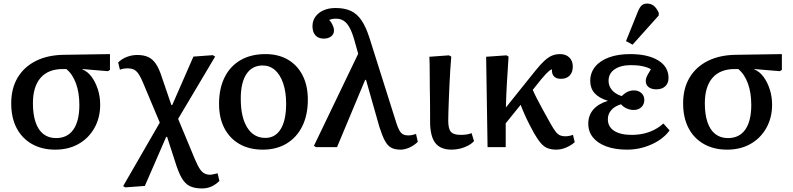

<svg xmlns="http://www.w3.org/2000/svg" viewBox="-20 -827 4454 1079"><path d="M290 14Q215 14 159 -18Q103 -50 73 -108Q43 -166 43 -246Q43 -330 79 -390.5Q115 -451 181.5 -484.5Q248 -518 340 -519L598 -523V-434L586 -427L443 -439V-437Q473 -425 495 -395Q517 -365 530 -324.5Q543 -284 543 -239Q543 -165 510.5 -107.5Q478 -50 421.5 -18Q365 14 290 14ZM295 -51Q359 -51 392.5 -99Q426 -147 426 -237Q426 -306 407 -358Q388 -410 353 -439H333Q251 -439 208 -389.5Q165 -340 165 -246Q165 -184 180 -140Q195 -96 224 -73.5Q253 -51 295 -51Z M1115 232Q1074 232 1047 219Q1020 206 1001 173Q982 140 963 78L919 -58H914L794 218L684 226L672 219L878 -138L799 -326Q779 -377 764.5 -402Q750 -427 734.5 -435Q719 -443 693 -443Q685 -443 673.5 -441Q662 -439 654 -435L644 -476Q664 -496 692.5 -507Q721 -518 751 -518Q788 -518 813 -506.5Q838 -495 856.5 -467.5Q875 -440 891 -389L943 -237H948L1067 -509L1176 -517L1189 -509L981 -159L1053 14Q1076 72 1091.5 102.5Q1107 133 1123 144Q1139 155 1160 155Q1168 155 1178 152.5Q1188 150 1203 147L1213 190Q1190 212 1166.5 222Q1143 232 1115 232Z M1457 14Q1381 14 1326 -17.5Q1271 -49 1241 -106.5Q1211 -164 1211 -243Q1211 -330 1242.5 -393Q1274 -456 1332.5 -489.5Q1391 -523 1472 -523Q1545 -523 1598.5 -491.5Q1652 -460 1681 -402.5Q1710 -345 1710 -267Q1710 -181 1679 -118Q1648 -55 1591 -20.5Q1534 14 1457 14ZM1471 -52Q1527 -52 1557.5 -101.5Q1588 -151 1588 -244Q1588 -310 1571.5 -358.5Q1555 -407 1525.5 -433Q1496 -459 1456 -459Q1397 -459 1365 -411Q1333 -363 1333 -273Q1333 -168 1369.5 -110Q1406 -52 1471 -52Z M2318 -74 2328 -30Q2309 -11 2282.5 1.5Q2256 14 2231 14Q2199 14 2178.5 3Q2158 -8 2143 -36Q2128 -64 2112 -114L2037 -378H2032L1874 0H1757L1744 -7L1993 -525L1969 -610Q1957 -650 1943 -674.5Q1929 -699 1911 -710.5Q1893 -722 1869 -722Q1857 -722 1848.5 -720.5Q1840 -719 1830 -715Q1840 -704 1845.5 -693.5Q1851 -683 1854 -674Q1857 -665 1857 -656Q1857 -635 1841 -622.5Q1825 -610 1799 -610Q1769 -610 1752.5 -628.5Q1736 -647 1736 -680Q1736 -710 1752.5 -733Q1769 -756 1798 -769Q1827 -782 1866 -782Q1916 -782 1951 -766Q1986 -750 2011 -713.5Q2036 -677 2056 -615L2209 -131Q2217 -107 2225.5 -92.5Q2234 -78 2245.5 -72Q2257 -66 2273 -66Q2284 -66 2295 -68Q2306 -70 2318 -74Z M2518 14Q2455 14 2426 -24Q2397 -62 2397 -145Q2397 -167 2397 -197.5Q2397 -228 2396.5 -263Q2396 -298 2395.5 -334Q2395 -370 2395 -403.5Q2395 -437 2394.5 -464.5Q2394 -492 2393 -508L2503 -516L2516 -509Q2513 -476 2510.5 -435.5Q2508 -395 2506 -353Q2504 -311 2502.5 -271Q2501 -231 2500 -199.5Q2499 -168 2499 -149Q2499 -103 2514 -86Q2529 -69 2569 -69Q2588 -69 2603.5 -71.5Q2619 -74 2630 -79L2644 -34Q2630 -19 2610 -8.5Q2590 2 2566.5 8Q2543 14 2518 14Z M3107 14Q3079 14 3058 6Q3037 -2 3019 -23Q3001 -44 2981 -79Q2971 -97 2956 -126Q2941 -155 2927.5 -185.5Q2914 -216 2906 -238L2822 -134V0H2720L2712 -508L2826 -516L2838 -509Q2836 -471 2833.5 -436Q2831 -401 2829 -366.5Q2827 -332 2825.5 -296.5Q2824 -261 2823 -223L2989 -430Q3018 -466 3040 -486Q3062 -506 3082.5 -514.5Q3103 -523 3127 -523Q3160 -523 3179.5 -504Q3199 -485 3199 -453Q3199 -421 3181.5 -402.5Q3164 -384 3132 -384Q3106 -384 3093 -398Q3080 -412 3082 -437Q3077 -437 3068 -430Q3059 -423 3047.5 -411Q3036 -399 3022 -382L2974 -322Q2982 -303 2995 -277.5Q3008 -252 3027 -217Q3046 -182 3074 -132Q3090 -104 3102 -88Q3114 -72 3127 -66.5Q3140 -61 3157 -61Q3166 -61 3177 -63Q3188 -65 3200 -69L3210 -28Q3197 -16 3179.5 -6.5Q3162 3 3144 8.5Q3126 14 3107 14Z M3504 14Q3437 14 3388 -4Q3339 -22 3312.5 -54.5Q3286 -87 3286 -132Q3286 -178 3313.5 -210.5Q3341 -243 3395 -260V-261Q3346 -276 3321.5 -303.5Q3297 -331 3297 -372Q3297 -418 3324.5 -452Q3352 -486 3402.5 -504.5Q3453 -523 3521 -523Q3621 -523 3679 -487.5Q3737 -452 3737 -389Q3737 -359 3718.5 -342Q3700 -325 3669 -325Q3641 -325 3625 -337.5Q3609 -350 3609 -372Q3609 -381 3612 -389.5Q3615 -398 3621.5 -410Q3628 -422 3638 -438Q3619 -449 3590.5 -455Q3562 -461 3527 -461Q3468 -461 3434 -437.5Q3400 -414 3400 -373Q3400 -343 3419.5 -320.5Q3439 -298 3474 -287Q3491 -304 3507.5 -311.5Q3524 -319 3542 -319Q3568 -319 3584.5 -304Q3601 -289 3601 -265Q3601 -241 3584.5 -225Q3568 -209 3541 -209Q3522 -209 3503 -217Q3484 -225 3470 -241Q3434 -230 3415 -208Q3396 -186 3396 -157Q3396 -115 3431 -92Q3466 -69 3530 -69Q3566 -69 3598.5 -76.5Q3631 -84 3658.5 -98.5Q3686 -113 3708 -133L3743 -94Q3719 -61 3681.5 -37Q3644 -13 3598.5 0.5Q3553 14 3504 14ZM3535 -576 3498 -596 3564 -760Q3575 -787 3586.5 -797Q3598 -807 3617 -807Q3638 -807 3654 -794.5Q3670 -782 3682 -755V-740Z M4066 14Q3991 14 3935 -18Q3879 -50 3849 -108Q3819 -166 3819 -246Q3819 -330 3855 -390.5Q3891 -451 3957.5 -484.5Q4024 -518 4116 -519L4374 -523V-434L4362 -427L4219 -439V-437Q4249 -425 4271 -395Q4293 -365 4306 -324.5Q4319 -284 4319 -239Q4319 -165 4286.5 -107.5Q4254 -50 4197.5 -18Q4141 14 4066 14ZM4071 -51Q4135 -51 4168.5 -99Q4202 -147 4202 -237Q4202 -306 4183 -358Q4164 -410 4129 -439H4109Q4027 -439 3984 -389.5Q3941 -340 3941 -246Q3941 -184 3956 -140Q3971 -96 4000 -73.5Q4029 -51 4071 -51Z"/></svg>

Font: Literata 18pt Medium
Style: Regular
Weight: 500
Designer: Latin by Veronika Burian and Jose Scaglione. Greek by Irene Vlachou. Cyrillic by Vera Evstafieva.
Foundry: TypeTogether
Version: Version 3.103;gftools[0.9.29]